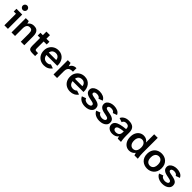

<svg xmlns="http://www.w3.org/2000/svg" viewBox="559 -2716 4707 4707"><g transform="rotate(45 2912.0 -363.0)"><path d="M99 0V-402H22V-496H222V0ZM153 -583Q121 -583 98 -606Q75 -629 75 -661Q75 -694 98 -716.5Q121 -739 152 -739Q185 -739 207.5 -716.5Q230 -694 230 -661Q230 -629 207.5 -606Q185 -583 153 -583Z M346 0V-496H448L469 -426Q481 -447 502.5 -465.5Q524 -484 554.5 -495.5Q585 -507 625 -507Q687 -507 723 -483Q759 -459 774.5 -414.5Q790 -370 790 -307V0H668V-275Q668 -311 662.5 -341.5Q657 -372 638 -390.5Q619 -409 578 -409Q524 -409 496.5 -371.5Q469 -334 469 -261V0Z M1081 0Q1026 0 994.5 -10Q963 -20 950 -49Q937 -78 937 -133V-401H854V-496H937V-620H1060V-496H1165V-401H1060V-162Q1060 -124 1071.5 -113Q1083 -102 1118 -102H1165V0Z M1478 12Q1399 12 1340.5 -21Q1282 -54 1250 -112.5Q1218 -171 1218 -249Q1218 -328 1253 -386Q1288 -444 1345.5 -475.5Q1403 -507 1474 -507Q1534 -507 1581 -484.5Q1628 -462 1660 -422Q1692 -382 1707 -329Q1722 -276 1718 -215H1341Q1346 -179 1359.5 -154Q1373 -129 1392 -114.5Q1411 -100 1433 -93.5Q1455 -87 1476 -87Q1514 -87 1540.5 -98.5Q1567 -110 1583 -129L1686 -94Q1652 -43 1597.5 -15.5Q1543 12 1478 12ZM1341 -297H1599Q1598 -330 1582 -356Q1566 -382 1539 -397Q1512 -412 1476 -412Q1446 -412 1417.5 -401Q1389 -390 1368.5 -365Q1348 -340 1341 -297Z M1803 0V-496H1898L1925 -405Q1941 -440 1965 -463Q1989 -486 2021 -497.5Q2053 -509 2092 -507V-384Q2034 -388 1997 -372.5Q1960 -357 1943 -322.5Q1926 -288 1926 -234V0Z M2386 12Q2307 12 2248.5 -21Q2190 -54 2158 -112.5Q2126 -171 2126 -249Q2126 -328 2161 -386Q2196 -444 2253.5 -475.5Q2311 -507 2382 -507Q2442 -507 2489 -484.5Q2536 -462 2568 -422Q2600 -382 2615 -329Q2630 -276 2626 -215H2249Q2254 -179 2267.5 -154Q2281 -129 2300 -114.5Q2319 -100 2341 -93.5Q2363 -87 2384 -87Q2422 -87 2448.5 -98.5Q2475 -110 2491 -129L2594 -94Q2560 -43 2505.5 -15.5Q2451 12 2386 12ZM2249 -297H2507Q2506 -330 2490 -356Q2474 -382 2447 -397Q2420 -412 2384 -412Q2354 -412 2325.5 -401Q2297 -390 2276.5 -365Q2256 -340 2249 -297Z M2903 13Q2851 13 2804.5 -1.5Q2758 -16 2724 -44Q2690 -72 2673 -113L2781 -153Q2790 -117 2826 -98.5Q2862 -80 2904 -80Q2945 -80 2975.5 -96Q3006 -112 3006 -141Q3006 -164 2986 -177.5Q2966 -191 2917 -200L2844 -215Q2799 -224 2763.5 -241.5Q2728 -259 2708 -287.5Q2688 -316 2688 -357Q2688 -406 2718 -439.5Q2748 -473 2796 -490.5Q2844 -508 2900 -508Q2968 -508 3026 -482.5Q3084 -457 3110 -398L3003 -359Q2991 -388 2962.5 -402Q2934 -416 2896 -416Q2855 -416 2831 -401.5Q2807 -387 2807 -362Q2807 -342 2823.5 -330.5Q2840 -319 2878 -311L2953 -296Q3010 -285 3048 -268Q3086 -251 3105.5 -222.5Q3125 -194 3125 -148Q3125 -97 3095 -61Q3065 -25 3015 -6Q2965 13 2903 13Z M3400 13Q3348 13 3301.5 -1.5Q3255 -16 3221 -44Q3187 -72 3170 -113L3278 -153Q3287 -117 3323 -98.5Q3359 -80 3401 -80Q3442 -80 3472.5 -96Q3503 -112 3503 -141Q3503 -164 3483 -177.5Q3463 -191 3414 -200L3341 -215Q3296 -224 3260.5 -241.5Q3225 -259 3205 -287.5Q3185 -316 3185 -357Q3185 -406 3215 -439.5Q3245 -473 3293 -490.5Q3341 -508 3397 -508Q3465 -508 3523 -482.5Q3581 -457 3607 -398L3500 -359Q3488 -388 3459.5 -402Q3431 -416 3393 -416Q3352 -416 3328 -401.5Q3304 -387 3304 -362Q3304 -342 3320.5 -330.5Q3337 -319 3375 -311L3450 -296Q3507 -285 3545 -268Q3583 -251 3602.5 -222.5Q3622 -194 3622 -148Q3622 -97 3592 -61Q3562 -25 3512 -6Q3462 13 3400 13Z M3842 12Q3795 12 3756 -5.5Q3717 -23 3693.5 -55Q3670 -87 3670 -132Q3670 -191 3711.5 -227Q3753 -263 3829 -282.5Q3905 -302 4008 -311V-324Q4008 -370 3983 -395Q3958 -420 3908 -420Q3871 -420 3845 -403Q3819 -386 3811 -353L3703 -390Q3726 -443 3780.5 -475Q3835 -507 3911 -507Q4017 -507 4070.5 -459Q4124 -411 4124 -303V-191Q4124 -155 4126.5 -119.5Q4129 -84 4133 -53.5Q4137 -23 4142 0H4029L4010 -63Q3985 -25 3943 -6.5Q3901 12 3842 12ZM3883 -76Q3918 -76 3946 -87.5Q3974 -99 3991 -127Q4008 -155 4008 -204V-231Q3909 -223 3854.5 -202.5Q3800 -182 3800 -139Q3800 -111 3822.5 -93.5Q3845 -76 3883 -76Z M4430 12Q4369 12 4320 -19.5Q4271 -51 4242 -109.5Q4213 -168 4213 -249Q4213 -331 4242 -388.5Q4271 -446 4320 -476.5Q4369 -507 4430 -507Q4479 -507 4520.5 -485.5Q4562 -464 4585 -424V-708H4708V-191Q4708 -159 4711 -109Q4714 -59 4725 0H4608L4588 -68Q4560 -28 4519 -8Q4478 12 4430 12ZM4467 -86Q4503 -86 4530.5 -103.5Q4558 -121 4574 -157Q4590 -193 4590 -248Q4590 -329 4555 -369Q4520 -409 4467 -409Q4414 -409 4379 -368Q4344 -327 4344 -249Q4344 -172 4379 -129Q4414 -86 4467 -86Z M5052 12Q5004 12 4959 -3.5Q4914 -19 4878 -50.5Q4842 -82 4820.5 -131.5Q4799 -181 4799 -248Q4799 -315 4820.5 -364Q4842 -413 4878 -445Q4914 -477 4959 -492Q5004 -507 5052 -507Q5100 -507 5144.5 -492Q5189 -477 5225 -445Q5261 -413 5282.5 -364Q5304 -315 5304 -248Q5304 -181 5282.5 -131.5Q5261 -82 5225 -50.5Q5189 -19 5144.5 -3.5Q5100 12 5052 12ZM5052 -87Q5085 -87 5113.5 -103Q5142 -119 5159.5 -154.5Q5177 -190 5177 -248Q5177 -305 5159.5 -340.5Q5142 -376 5113.5 -392.5Q5085 -409 5052 -409Q5019 -409 4990 -392.5Q4961 -376 4943.5 -340.5Q4926 -305 4926 -248Q4926 -190 4943.5 -154.5Q4961 -119 4990 -103Q5019 -87 5052 -87Z M5580 13Q5528 13 5481.5 -1.5Q5435 -16 5401 -44Q5367 -72 5350 -113L5458 -153Q5467 -117 5503 -98.5Q5539 -80 5581 -80Q5622 -80 5652.5 -96Q5683 -112 5683 -141Q5683 -164 5663 -177.5Q5643 -191 5594 -200L5521 -215Q5476 -224 5440.5 -241.5Q5405 -259 5385 -287.5Q5365 -316 5365 -357Q5365 -406 5395 -439.5Q5425 -473 5473 -490.5Q5521 -508 5577 -508Q5645 -508 5703 -482.5Q5761 -457 5787 -398L5680 -359Q5668 -388 5639.5 -402Q5611 -416 5573 -416Q5532 -416 5508 -401.5Q5484 -387 5484 -362Q5484 -342 5500.5 -330.5Q5517 -319 5555 -311L5630 -296Q5687 -285 5725 -268Q5763 -251 5782.5 -222.5Q5802 -194 5802 -148Q5802 -97 5772 -61Q5742 -25 5692 -6Q5642 13 5580 13Z"/></g></svg>

Font: Atkinson Hyperlegible Next SemiBold
Style: Regular
Weight: 600
Designer: Elliott Scott, Megan Eiswerth, Linus Boman, Theodore Petrosky, Letters from Sweden
Foundry: Applied Design Works, Letters from Sweden
Version: Version 2.001